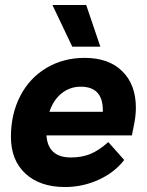

<svg xmlns="http://www.w3.org/2000/svg" viewBox="-20 -743 590 773"><path d="M527 -310Q527 -277 520 -243L511 -198H167Q173 -109 266 -109Q309 -109 343.5 -123Q378 -137 416 -171L480 -99Q442 -49 377.5 -19.5Q313 10 242 10Q141 10 82.5 -44Q24 -98 24 -192Q24 -284 61.5 -356.5Q99 -429 167 -469.5Q235 -510 321 -510Q418 -510 472.5 -456Q527 -402 527 -310ZM394 -299Q394 -394 305 -394Q262 -394 228.5 -367.5Q195 -341 179 -293H394ZM191 -723H327L384 -555H271Z"/></svg>

Font: Sarabun ExtraBold
Style: Italic
Weight: 800
Italic angle: -10°
Designer: Suppakit Chalermlarp | Katatrad Co.,Ltd.
Foundry: Cadson Demak Co.,Ltd.
Version: Version 1.000; ttfautohint (v1.6)